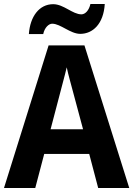

<svg xmlns="http://www.w3.org/2000/svg" viewBox="-20 -944 669 964"><path d="M125 -773H197C204 -806 225 -825 242 -825C284 -825 333 -774 383 -774C445 -774 500 -823 506 -924H434C427 -892 408 -872 389 -872C344 -872 300 -923 247 -923C177 -923 131 -861 125 -773ZM473 0H629L404 -716H224L0 0H157L202 -171H428ZM349 -474 397 -295H234L281 -474C287 -499 307 -570 315 -606C323 -567 339 -513 349 -474Z"/></svg>

Font: Noto Sans Sinhala UI SemiCondensed
Style: Bold
Weight: 700
Width: 4
Designer: Jelle Bosma - Monotype Design Team
Foundry: Monotype Imaging Inc.
Version: Version 2.006